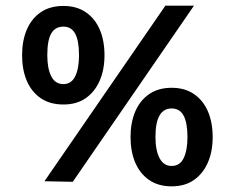

<svg xmlns="http://www.w3.org/2000/svg" viewBox="-20 -640 825 678"><path d="M204 -271Q156 -271 123.5 -293.5Q91 -316 74.5 -355Q58 -394 58 -445Q58 -496 74.5 -535Q91 -574 123.5 -596.5Q156 -619 204 -619Q251 -619 283.5 -596.5Q316 -574 332.5 -535Q349 -496 349 -445Q349 -394 332 -355Q315 -316 283 -293.5Q251 -271 204 -271ZM147 -445Q147 -398 161 -370.5Q175 -343 204 -343Q232 -343 245.5 -370.5Q259 -398 259 -445Q259 -496 245.5 -521Q232 -546 204 -546Q175 -546 161 -522Q147 -498 147 -445ZM586 18Q539 18 506.5 -4.5Q474 -27 457.5 -66Q441 -105 441 -156Q441 -207 457.5 -246Q474 -285 506.5 -307.5Q539 -330 586 -330Q633 -330 665.5 -307.5Q698 -285 714.5 -246Q731 -207 731 -156Q731 -105 714 -66Q697 -27 665 -4.5Q633 18 586 18ZM529 -156Q529 -109 543.5 -81.5Q558 -54 586 -54Q615 -54 628.5 -81.5Q642 -109 642 -156Q642 -206 628.5 -231.5Q615 -257 586 -257Q558 -257 543.5 -232.5Q529 -208 529 -156ZM665 -620 237 2 137 0 564 -620Z"/></svg>

Font: Reem Kufi
Style: Regular
Weight: 400
Designer: Khaled Hosny
Version: Version 1.6